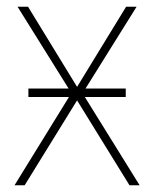

<svg xmlns="http://www.w3.org/2000/svg" viewBox="-20 -548 458 568"><path d="M64 -286H183L32 -528H63L208 -291L353 -528H384L233 -286H352V-261H231L393 0H363L208 -251L53 0H23L184 -261H64Z"/></svg>

Font: Noto Sans SemiCondensed Thin
Style: Regular
Weight: 100
Width: 4
Designer: Monotype Design Team
Foundry: Monotype Imaging Inc.
Version: Version 2.013; ttfautohint (v1.8.4.7-5d5b)